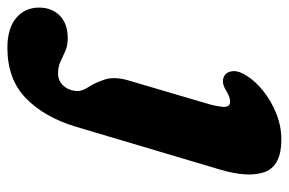

<svg xmlns="http://www.w3.org/2000/svg" viewBox="-278 -372 762 506"><g transform="rotate(90 103.0 -119.0)"><path d="M296.5 -316.5 184 62Q159 145 108.8 193.8Q58.5 242.5 -24 242.5Q-75 242.5 -102.5 219.5Q-130 196.5 -130 159Q-130 125.5 -108.8 104.5Q-87.5 83.5 -49.5 83.5Q-29.5 83.5 -15.2 90Q-1 96.5 12.8 102.8Q26.5 109 43.5 109Q63 109 76 94.8Q89 80.5 90 58Q90 45 78.8 27.8Q67.5 10.5 59.5 -14.2Q51.5 -39 61.5 -75L121.5 -278.5Q129.5 -304.5 131.5 -324.5Q133.5 -344.5 117.5 -344.5Q105 -344.5 85.5 -332Q73.5 -325.5 64.8 -325.5Q56 -325.5 49.5 -329.5Q38.5 -336.5 37.5 -352.2Q36.5 -368 49 -387Q63.5 -411 90 -432Q116.5 -453 149.5 -466.2Q182.5 -479.5 218 -479.5Q286.5 -479.5 303 -436.5Q319.5 -393.5 296.5 -316.5Z"/></g></svg>

Font: Fraunces 9pt S100
Style: Bold Italic
Weight: 700
Italic angle: -16°
Version: Version 1.000; ttfautohint (v1.8.3)